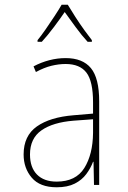

<svg xmlns="http://www.w3.org/2000/svg" viewBox="-20 -783 540 813"><path d="M220 10Q149 10 114.5 -30.5Q80 -71 80 -129Q80 -208 136 -247.5Q192 -287 292 -295L374 -302V-349Q374 -439 346 -475.5Q318 -512 258 -512Q229 -512 198 -504.5Q167 -497 132 -478L122 -502Q154 -519 188.5 -528Q223 -537 258 -537Q330 -537 365 -494.5Q400 -452 400 -354V0H378L376 -98H374Q364 -71 345.5 -46Q327 -21 296.5 -5.5Q266 10 220 10ZM220 -14Q301 -14 337 -71.5Q373 -129 374 -220V-278L292 -272Q204 -265 155.5 -231Q107 -197 107 -129Q107 -74 136.5 -44Q166 -14 220 -14ZM139 -613Q154 -631 173 -658.5Q192 -686 210.5 -714Q229 -742 241 -763H267Q280 -741 299 -711.5Q318 -682 337.5 -655Q357 -628 369 -613V-606H351Q326 -633 300.5 -668Q275 -703 254 -732Q235 -704 208 -668Q181 -632 157 -606H139Z"/></svg>

Font: Noto Sans Mono ExtraCondensed Thin
Style: Regular
Weight: 100
Width: 2
Designer: Monotype Design Team
Foundry: Monotype Imaging Inc.
Version: Version 2.014; ttfautohint (v1.8.4.7-5d5b)